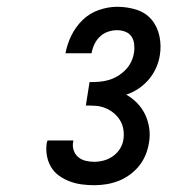

<svg xmlns="http://www.w3.org/2000/svg" viewBox="-20 -863 540 566"><path d="M258 -317Q239 -317 220.5 -319.5Q202 -322 185 -328.5Q168 -335 153.5 -345.5Q139 -356 130 -371.5Q121 -387 118 -405.5Q115 -424 118 -443Q119 -444 119 -445.5Q119 -447 120 -449H196Q196 -448 196 -447.5Q196 -447 196 -446Q193 -433 197 -420.5Q201 -408 210.5 -400Q220 -392 232.5 -389Q245 -386 258 -386Q272 -386 286.5 -390Q301 -394 313.5 -403Q326 -412 334 -425Q342 -438 344 -453Q346 -468 343.5 -482.5Q341 -497 333.5 -509Q326 -521 315 -530Q304 -539 290.5 -544.5Q277 -550 262.5 -551Q248 -552 233 -552L244 -621Q258 -621 272 -622Q286 -623 300 -627Q314 -631 326.5 -638.5Q339 -646 349.5 -656.5Q360 -667 366.5 -680.5Q373 -694 375 -708Q377 -720 375.5 -733Q374 -746 367.5 -755.5Q361 -765 349.5 -769.5Q338 -774 325 -774Q312 -774 298.5 -769.5Q285 -765 274.5 -755Q264 -745 258 -732Q252 -719 250 -706H173Q178 -733 190.5 -758.5Q203 -784 223.5 -804Q244 -824 271.5 -833.5Q299 -843 325 -843Q355 -843 382 -834.5Q409 -826 426.5 -805.5Q444 -785 450 -756.5Q456 -728 451 -699Q448 -680 439.5 -661.5Q431 -643 418 -628Q405 -613 388 -601.5Q371 -590 352 -584Q370 -574 384.5 -559Q399 -544 408 -525Q417 -506 420 -484.5Q423 -463 419 -441Q416 -423 409 -406Q402 -389 390 -374Q378 -359 362 -347.5Q346 -336 329 -329.5Q312 -323 294 -320Q276 -317 258 -317Z"/></svg>

Font: Iosevka Curly Oblique
Style: Regular
Weight: 400
Italic angle: -9°
Monospace: yes
Designer: Belleve Invis
Foundry: Belleve Invis
Version: Version 11.1.0; ttfautohint (v1.8.3)